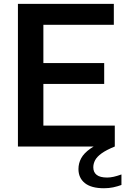

<svg xmlns="http://www.w3.org/2000/svg" viewBox="-20 -760 652 996"><path d="M73 0V-740H570.5V-631.5H205V-108.5H575.5V0ZM153.5 -324.5V-433H520.5V-324.5ZM519.5 216.5Q453.5 216.5 420.2 189.8Q387 163 387 117Q387 87 401.2 60.8Q415.5 34.5 448.8 11Q482 -12.5 539 -33L575.5 0Q531.5 18 507.2 35.5Q483 53 473.5 71Q464 89 464 108Q464 133.5 481.5 147.2Q499 161 536 161Q552 161 569.8 157Q587.5 153 610 145V199.5Q589.5 207 567.2 211.8Q545 216.5 519.5 216.5Z"/></svg>

Font: Encode Sans SC SemiBold
Style: Regular
Weight: 600
Version: Version 3.002